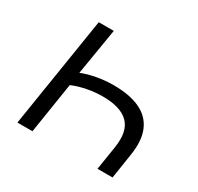

<svg xmlns="http://www.w3.org/2000/svg" viewBox="-151 -883 1093 1061"><g transform="rotate(30 396.0 -352.5)"><path d="M79 0 191 -705H287L238 -409Q276 -425 329.5 -435Q383 -445 437 -445Q540 -445 606 -414Q672 -383 699 -320Q726 -257 711 -161L686 0H590L614 -152Q631 -261 580.5 -311Q530 -361 417 -361Q368 -361 318.5 -351.5Q269 -342 226 -324L175 0Z"/></g></svg>

Font: Nunito Sans 7pt SemiExpanded
Style: Italic
Weight: 400
Width: 6
Italic angle: -9°
Designer: Vernon Adams
Foundry: Vernon Adams
Version: Version 3.101;gftools[0.9.27]